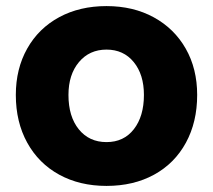

<svg xmlns="http://www.w3.org/2000/svg" viewBox="-20 -599 700 631"><path d="M32 -287Q32 -373 69.5 -439.5Q107 -506 174.5 -542.5Q242 -579 330 -579Q418 -579 485.5 -542Q553 -505 590.5 -439Q628 -373 628 -287Q628 -198 591 -130Q554 -62 486.5 -25Q419 12 330 12Q242 12 174.5 -25Q107 -62 69.5 -130Q32 -198 32 -287ZM453 -287Q453 -354 419.5 -395Q386 -436 330 -436Q274 -436 239.5 -395Q205 -354 205 -287Q205 -216 239 -174Q273 -132 330 -132Q387 -132 420 -174.5Q453 -217 453 -287Z"/></svg>

Font: Open Sauce Two Black
Style: Regular
Weight: 900
Designer: Alfredo Marco Pradil
Foundry: Creative Sauce Fz LLC
Version: Version 1.477